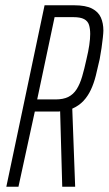

<svg xmlns="http://www.w3.org/2000/svg" viewBox="-20 -708 412 728"><path d="M4 0 149 -688H261Q305 -688 329 -675.5Q353 -663 362.5 -641.5Q372 -620 372 -592Q372 -584 370 -565.5Q368 -547 365 -526Q362 -505 358 -484Q351 -452 343.5 -422Q336 -392 324.5 -367.5Q313 -343 296 -325Q279 -307 254 -296L265 0H216L208 -286Q205 -285 200.5 -285Q196 -285 192 -285H112L50 0ZM121 -331H190Q220 -331 239 -340.5Q258 -350 270.5 -369.5Q283 -389 291.5 -418Q300 -447 308 -484Q315 -513 318.5 -537Q322 -561 322 -579Q322 -599 317.5 -613.5Q313 -628 299 -635.5Q285 -643 258 -643H187Z"/></svg>

Font: Saira UltraCondensed Light
Style: Italic
Weight: 300
Width: 1
Italic angle: -12°
Designer: Hector Gatti with collaboration of the Omnibus-Type team
Foundry: Omnibus-Type
Version: Version 1.101